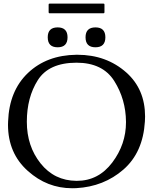

<svg xmlns="http://www.w3.org/2000/svg" viewBox="-20 -1003 826 1041"><path d="M248.5 -983.4H541.5Q546.4 -983.4 546.4 -978.5V-936.5Q546.4 -931.2 541.5 -931.2H248.5Q243.7 -931.2 243.7 -936.5V-978.5Q243.7 -983.4 248.5 -983.4ZM394.5 -663.1Q244.6 -662.6 185.1 -568.6Q125.5 -474.6 125.5 -342.8Q125.5 -210.4 200.2 -116.9Q274.9 -23.4 394.5 -22.5H397Q513.7 -22.5 588.9 -122.1Q663.1 -220.7 663.1 -339.8V-342.8Q662.1 -464.4 599.6 -563.7Q537.1 -663.1 394.5 -663.1ZM394.5 -706.1H399.4Q557.1 -706.1 665.5 -609.4Q766.6 -519 766.6 -371.1Q766.6 -357.9 765.6 -344.2Q755.4 -176.3 649.2 -83.7Q543 8.8 393.6 17.1Q382.3 17.6 371.1 17.6Q235.4 17.6 130.9 -76.2Q23.4 -171.9 23.4 -326.7Q23.4 -335.4 23.9 -344.2Q29.8 -510.7 131.6 -607.4Q233.4 -704.1 394.5 -706.1ZM551.3 -800.8Q551.3 -746.6 497.6 -746.6Q443.8 -746.6 443.8 -800.8Q443.8 -854.5 497.6 -854.5Q551.3 -854.5 551.3 -800.8ZM346.2 -800.8Q346.2 -746.6 292.5 -746.6Q238.8 -746.6 238.8 -800.8Q238.8 -854.5 292.5 -854.5Q346.2 -854.5 346.2 -800.8Z"/></svg>

Font: Caudex
Style: Regular
Weight: 400
Version: Version 1.04